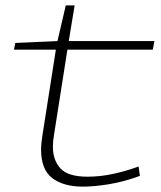

<svg xmlns="http://www.w3.org/2000/svg" viewBox="-20 -685 600 715"><path d="M496 -65 501 -30Q441 -8 386 1Q331 10 288 10Q217 10 175 -21.5Q133 -53 133 -128Q133 -150 138 -181L188 -500H32L37 -525L194 -532L225 -665H258L236 -532H555L549 -500H231L181 -182Q179 -171 178 -160Q177 -149 177 -138Q177 -89 205 -58Q233 -27 306 -27Q353 -27 401.5 -37.5Q450 -48 496 -65Z"/></svg>

Font: Georama ExtraExtended ExtraLight
Style: Italic
Weight: 200
Width: 8
Italic angle: -9°
Designer: Jean-Baptiste Levee
Foundry: Production Type
Version: Version 1.000